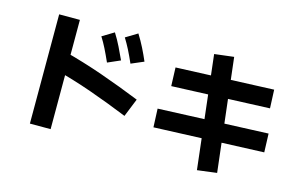

<svg xmlns="http://www.w3.org/2000/svg" viewBox="-104 -1067 2208 1414"><g transform="rotate(15 1000.0 -360.5)"><path d="M357 65H199V-768H357ZM913 -309 857 -170Q712 -229 566 -280.5Q420 -332 263 -372L301 -517Q462 -475 614.5 -421.5Q767 -368 913 -309ZM631 -516Q606 -572 585 -614Q564 -656 541 -692L630 -746Q659 -700 682.5 -652Q706 -604 727 -558ZM800 -553Q775 -610 754 -651Q733 -692 710 -729L799 -783Q828 -737 852 -689Q876 -641 896 -594Z M1872 -642 1878 -501 1133 -471 1128 -612ZM1916 -319 1921 -177 1085 -144 1079 -285ZM1625 59 1476 78 1377 -781 1525 -799Z"/></g></svg>

Font: Murecho Thin
Style: Bold
Weight: 700
Version: Version 1.010